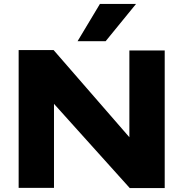

<svg xmlns="http://www.w3.org/2000/svg" viewBox="-20 -957 934 978"><path d="M75 0V-702H253L639 -258V-700H819V1H641L255 -428V0ZM375 -747 489 -937H673L518 -747Z"/></svg>

Font: Georama Extended
Style: Bold
Weight: 700
Width: 7
Designer: Jean-Baptiste Levee
Foundry: Production Type
Version: Version 1.000